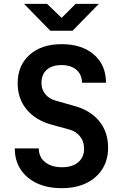

<svg xmlns="http://www.w3.org/2000/svg" viewBox="-20 -970 640 1000"><path d="M302 10Q227 10 172.5 -15.5Q118 -41 87.5 -87.5Q57 -134 57 -197H182Q182 -152 215 -125.5Q248 -99 303 -99Q357 -99 387.5 -125Q418 -151 418 -196Q418 -233 397 -259.5Q376 -286 339 -296L251 -320Q166 -343 119 -399.5Q72 -456 72 -536Q72 -629 134 -684.5Q196 -740 301 -740Q407 -740 469.5 -685.5Q532 -631 532 -539H407Q407 -581 378.5 -606Q350 -631 300 -631Q251 -631 223.5 -606.5Q196 -582 196 -538Q196 -504 216.5 -479Q237 -454 276 -444L365 -419Q450 -396 496.5 -339.5Q543 -283 543 -200Q543 -137 513 -89.5Q483 -42 429 -16Q375 10 302 10ZM242 -810 105 -950H225L301 -877L374 -950H495L358 -810Z"/></svg>

Font: Tiny
Style: Bold
Weight: 700
Monospace: yes
Designer: Philipp Nurullin, Konstantin Bulenkov
Foundry: JetBrains
Version: Version 2.251; ttfautohint (v1.8.4.7-5d5b)